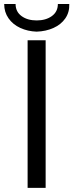

<svg xmlns="http://www.w3.org/2000/svg" viewBox="-35 -916 357 936"><path d="M99.6 -719.7H187.5V0H99.6ZM-14.6 -896.5H41Q41 -858.9 70.1 -837.6Q99.1 -816.4 143.6 -816.4Q188.5 -816.4 217.8 -837.6Q247.1 -858.9 247.1 -896.5H302.7Q304.2 -856.4 283.4 -826.4Q262.7 -796.4 225.8 -779.8Q189 -763.2 143.6 -761.7Q100.1 -763.2 64 -779.8Q27.8 -796.4 6.6 -826.7Q-14.6 -856.9 -14.6 -896.5Z"/></svg>

Font: Reddit Sans Vanilla
Style: Regular
Weight: 400
Designer: Stephen Hutchings
Foundry: Reddit
Version: Version 1.013